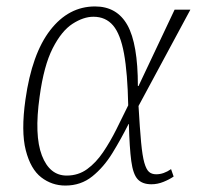

<svg xmlns="http://www.w3.org/2000/svg" viewBox="-20 -566 611 596"><path d="M183 10Q141 10 108 -15.5Q75 -41 60 -99.5Q45 -158 59 -257Q79 -399 136 -472.5Q193 -546 275 -546Q343 -546 375.5 -488Q408 -430 408 -299H410L522 -536H571L410 -237Q414 -167 418 -124.5Q422 -82 428 -61Q434 -40 442.5 -32.5Q451 -25 465 -25Q488 -25 511 -41L519 -18Q506 -9 487.5 -1.5Q469 6 450 6Q422 6 407.5 -9.5Q393 -25 387.5 -66Q382 -107 380 -181H379Q356 -135 329 -91Q302 -47 266.5 -18.5Q231 10 183 10ZM187 -21Q223 -21 250.5 -41Q278 -61 300 -93.5Q322 -126 341 -164Q360 -202 378 -239Q376 -339 365 -399.5Q354 -460 331 -487Q308 -514 270 -514Q239 -514 205 -492Q171 -470 143.5 -416Q116 -362 103 -266Q86 -146 110 -83.5Q134 -21 187 -21Z"/></svg>

Font: Noto Serif SemiCondensed ExtraLight
Style: Italic
Weight: 200
Width: 4
Italic angle: -12°
Designer: Monotype Design Team
Foundry: Monotype Imaging Inc.
Version: Version 2.013